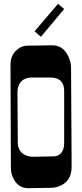

<svg xmlns="http://www.w3.org/2000/svg" viewBox="-20 -988 433 1008"><path d="M37.1 -138.7 35.2 -609.4V-648.9Q35.2 -693.8 63.5 -721.7Q90.8 -748 124.3 -748.3Q157.7 -748.5 183.6 -749L244.1 -750H255.9Q303.7 -750 331.1 -706.1Q353 -670.9 353 -631.8L355.5 -216.3L356 -111.8Q356 -35.2 290 -9.8Q270 -2 246.1 -2L127.9 0Q82.5 0 57.1 -39.1Q37.1 -69.3 37.1 -106.9ZM155.8 -165 258.8 -167Q298.3 -167 312 -204.1Q316.9 -217.8 316.9 -237.8V-509.8Q316.9 -581.1 243.2 -581.1H149.9Q94.2 -581.1 77.6 -537.6Q71.8 -522.5 71.8 -507.3V-473.6L73.2 -279.3V-242.2Q73.2 -201.2 100.1 -181.2Q121.6 -165 155.8 -165ZM316.9 -940.9 194.8 -794.9 161.6 -823.7 284.7 -967.8Z"/></svg>

Font: Smokum
Style: Regular
Weight: 400
Designer: Astigmatic (AOETI)
Foundry: Astigmatic (AOETI)
Version: Version 1.001